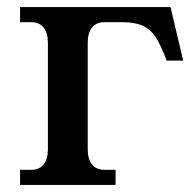

<svg xmlns="http://www.w3.org/2000/svg" viewBox="-20 -525 554 545"><path d="M464 -505H37V-462H69C99 -462 116 -441 116 -404V-101C116 -64 99 -43 69 -43H37V0H308V-43H276C246 -43 229 -64 229 -101V-404C229 -441 246 -462 276 -462H327C408 -462 423 -424 447 -369L453 -353H500Z"/></svg>

Font: LT Superior Serif Semibold
Style: Regular
Weight: 600
Designer: Daniel Lyons
Foundry: LyonsType
Version: Version 2.120;FEAKit 1.0